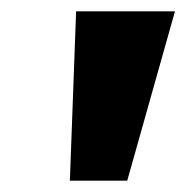

<svg xmlns="http://www.w3.org/2000/svg" viewBox="-20 -725 328 338"><path d="M103 -407 114 -705H288L204 -407Z"/></svg>

Font: Nunito Sans 12pt ExtraLight 12pt ExtraBold
Style: Italic
Weight: 800
Italic angle: -9°
Version: Version 3.101;gftools[0.9.27]